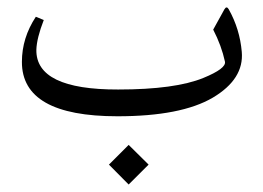

<svg xmlns="http://www.w3.org/2000/svg" viewBox="-20 -282 709 518"><path d="M327.1 108.9 380.9 162.1 327.1 215.8 273.9 162.1ZM296.9 31.7Q38.6 31.7 39.1 -115.2Q39.1 -179.7 76.7 -236.8L98.1 -228Q79.1 -179.2 78.1 -147.9Q76.2 -40 298.8 -40.5Q452.6 -40.5 528.8 -71.8Q590.8 -97.2 586.9 -115.7Q577.6 -158.7 555.2 -202.1L585.4 -256.8Q591.3 -267.1 597.2 -256.8Q627 -203.6 632.3 -142.1Q638.7 -68.8 554.2 -18.6Q468.8 31.7 296.9 31.7Z"/></svg>

Font: Parastoo Print
Style: Print
Weight: 400
Foundry: Saber Rastikerdar (saber.rastikerdar@gmail.com)
Version: Version 1.0.0-alpha5